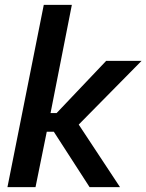

<svg xmlns="http://www.w3.org/2000/svg" viewBox="-20 -772 604 792"><path d="M10.7 0 160.6 -752H276.4L188.5 -305.7H234.9L198.7 -290L418 -521H564L284.7 -237.8L276.9 -300.3L475.1 0H349.6L183.1 -257.8L218.8 -228.5H172.9L126.5 0Z"/></svg>

Font: Reddit Sans SemiBold
Style: Italic
Weight: 600
Italic angle: -11.25°
Designer: Stephen Hutchings
Version: Version 1.013